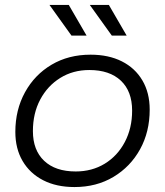

<svg xmlns="http://www.w3.org/2000/svg" viewBox="-20 -751 667 776"><path d="M281 5Q208 5 154.5 -22.5Q101 -50 71.5 -100Q42 -150 42 -218Q42 -307 81 -378Q120 -449 188.5 -489.5Q257 -530 346 -530Q419 -530 472.5 -503Q526 -476 555.5 -426Q585 -376 585 -308Q585 -218 546 -147.5Q507 -77 438.5 -36Q370 5 281 5ZM286 -58Q352 -58 403.5 -89.5Q455 -121 484.5 -177Q514 -233 514 -304Q514 -382 468.5 -425Q423 -468 341 -468Q275 -468 223.5 -436Q172 -404 142.5 -348.5Q113 -293 113 -221Q113 -144 158.5 -101Q204 -58 286 -58ZM269 -607 180 -731H258L330 -607ZM432 -607 343 -731H420L492 -607Z"/></svg>

Font: Montserrat
Style: Italic
Weight: 400
Italic angle: -11.3°
Designer: Julieta Ulanovsky
Foundry: Julieta Ulanovsky
Version: Version 9.000; ttfautohint (v1.8.4.7-5d5b)